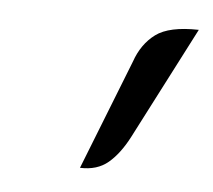

<svg xmlns="http://www.w3.org/2000/svg" viewBox="-31 -742 309 278"><g transform="rotate(5 124.0 -603.0)"><path d="M157 -656Q166 -682 185.5 -696.5Q205 -711 248 -710L164 -547Q151 -522 135 -508.5Q119 -495 94 -496Z"/></g></svg>

Font: K2D ExtraLight
Style: Italic
Weight: 275
Italic angle: -10°
Designer: Katatrad Aksorn Co.,Ltd.
Foundry: Cadson Demak Co.,Ltd.
Version: Version 1.000; ttfautohint (v1.6)